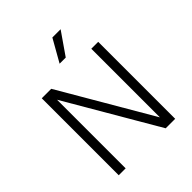

<svg xmlns="http://www.w3.org/2000/svg" viewBox="-245 -1066 1217 1217"><g transform="rotate(-45 363.0 -457.5)"><path d="M110 0V-690H195L568 -51L554 -47V-690H616V0H531L158 -639L172 -643V0ZM345 -765 430 -915H504L400 -765Z"/></g></svg>

Font: Radio Canada Light
Style: Regular
Weight: 300
Designer: Charles Daoud, Etienne Aubert Bonn, Alexandre Saumier Demers, Jacques Le Bailly
Foundry: Radio-Canada
Version: Version 2.104;gftools[0.9.28.dev5+ged2979d]